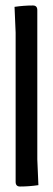

<svg xmlns="http://www.w3.org/2000/svg" viewBox="-20 -675 193 700"><path d="M37 -12V-556L33 -650Q67 -655 100 -655Q116 -655 116 -638V-94L120 0Q86 5 53 5Q37 5 37 -12Z"/></svg>

Font: el_Medula One
Style: Regular
Weight: 400
Designer: Luciano Vergara
Foundry: Luciano Vergara
Version: Version 1.002 August 17, 2020